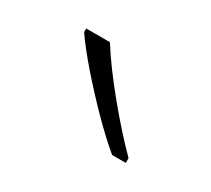

<svg xmlns="http://www.w3.org/2000/svg" viewBox="-51 -909 348 316"><g transform="rotate(30 123.5 -751.5)"><path d="M85 -831Q107 -796 142 -753.5Q177 -711 207 -681V-672H181Q157 -692 130.5 -719Q104 -746 80 -773.5Q56 -801 40 -824V-831Z"/></g></svg>

Font: Noto Sans Malayalam UI SemiCondensed ExtraLight
Style: Regular
Weight: 200
Width: 4
Designer: Jelle Bosma - Monotype Design Team
Foundry: Monotype Imaging Inc.
Version: Version 2.104; ttfautohint (v1.8.4.7-5d5b)